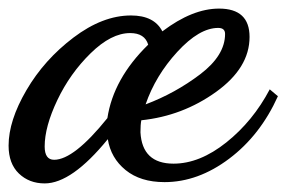

<svg xmlns="http://www.w3.org/2000/svg" viewBox="-46 -380 667 447"><path d="M535 -294Q535 -222 457 -166Q379 -110 283 -100Q281 -90 281 -72Q285 1 358 1Q419 1 481 -48.5Q543 -98 582 -172L601 -156Q560 -65 487.5 -10.5Q415 44 337 44Q281 44 246.5 16Q212 -12 205 -56Q121 47 58 47Q22 47 -2 24Q-26 1 -26 -41Q-26 -99 15.5 -170Q57 -241 125 -292.5Q193 -344 259 -344Q313 -344 332 -307Q402 -360 464 -360Q535 -360 535 -294ZM80 -8Q126 -8 204 -105Q218 -197 299 -276Q291 -303 257 -303Q213 -303 165 -256Q117 -209 87.5 -147Q58 -85 58 -39Q58 -8 80 -8ZM462 -315Q418 -315 367 -259.5Q316 -204 293 -137Q362 -163 420 -207Q478 -251 478 -301Q478 -315 462 -315Z"/></svg>

Font: Dancing Script
Style: Bold
Weight: 700
Designer: Pablo Impallari
Foundry: Pablo Impallari. www.impallari.com Igino Marini. www.ikern.com
Version: Version 1.002